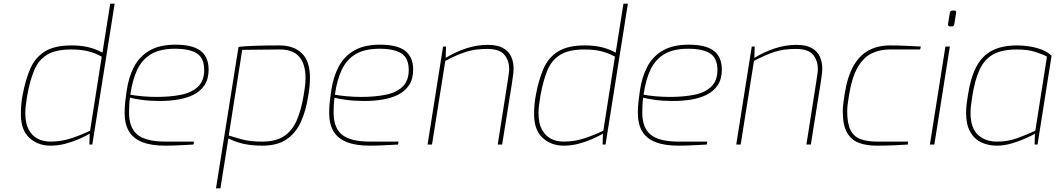

<svg xmlns="http://www.w3.org/2000/svg" viewBox="-20 -783 5720 1040"><path d="M253 6Q186 6 139.5 -36Q93 -78 93 -165Q93 -220 103 -271Q118 -351 144 -411Q170 -471 222.5 -504Q275 -537 368 -537Q416 -537 456 -528Q496 -519 535 -498L577 -763H601L480 0H464L466 -59Q442 -45 408 -30Q374 -15 334.5 -4.5Q295 6 253 6ZM252 -16Q311 -16 364.5 -33.5Q418 -51 468 -75L531 -476Q495 -496 456.5 -505.5Q418 -515 366 -515Q283 -515 236 -487Q189 -459 165.5 -403Q142 -347 127 -263Q123 -237 120 -214Q117 -191 117 -171Q117 -115 135.5 -81Q154 -47 184.5 -31.5Q215 -16 252 -16Z M875 6Q799 6 750 -13.5Q701 -33 678 -72.5Q655 -112 655 -171Q655 -203 658.5 -233Q662 -263 666 -291Q677 -367 707 -423Q737 -479 791.5 -510Q846 -541 930 -541Q974 -541 1007.5 -533.5Q1041 -526 1063.5 -510Q1086 -494 1098 -468Q1110 -442 1110 -406Q1110 -355 1087.5 -321.5Q1065 -288 1027.5 -269.5Q990 -251 943 -243.5Q896 -236 847 -236Q792 -236 748 -242Q704 -248 684 -254Q681 -234 680 -213.5Q679 -193 679 -173Q679 -91 724.5 -53.5Q770 -16 877 -16H1031L1028 0Q1003 1 960.5 3.5Q918 6 875 6ZM829 -258Q902 -258 960 -269.5Q1018 -281 1052 -313Q1086 -345 1086 -404Q1086 -468 1046.5 -493.5Q1007 -519 928 -519Q847 -519 798 -489.5Q749 -460 723 -404.5Q697 -349 686 -270Q713 -265 751 -261.5Q789 -258 829 -258Z M1150 237 1272 -529Q1307 -533 1362 -535Q1417 -537 1493 -537Q1571 -537 1615 -494.5Q1659 -452 1659 -361Q1659 -335 1656 -308.5Q1653 -282 1649 -261Q1637 -182 1609.5 -122Q1582 -62 1532 -28Q1482 6 1401 6Q1349 6 1306 -2.5Q1263 -11 1217 -33L1174 237ZM1402 -16Q1474 -16 1518.5 -45.5Q1563 -75 1587.5 -131.5Q1612 -188 1625 -268Q1628 -287 1631.5 -311.5Q1635 -336 1635 -360Q1635 -436 1600.5 -476Q1566 -516 1492 -515L1292 -513L1219 -49Q1258 -37 1285 -29.5Q1312 -22 1338.5 -19Q1365 -16 1402 -16Z M1983 6Q1907 6 1858 -13.5Q1809 -33 1786 -72.5Q1763 -112 1763 -171Q1763 -203 1766.5 -233Q1770 -263 1774 -291Q1785 -367 1815 -423Q1845 -479 1899.5 -510Q1954 -541 2038 -541Q2082 -541 2115.5 -533.5Q2149 -526 2171.5 -510Q2194 -494 2206 -468Q2218 -442 2218 -406Q2218 -355 2195.5 -321.5Q2173 -288 2135.5 -269.5Q2098 -251 2051 -243.5Q2004 -236 1955 -236Q1900 -236 1856 -242Q1812 -248 1792 -254Q1789 -234 1788 -213.5Q1787 -193 1787 -173Q1787 -91 1832.5 -53.5Q1878 -16 1985 -16H2139L2136 0Q2111 1 2068.5 3.5Q2026 6 1983 6ZM1937 -258Q2010 -258 2068 -269.5Q2126 -281 2160 -313Q2194 -345 2194 -404Q2194 -468 2154.5 -493.5Q2115 -519 2036 -519Q1955 -519 1906 -489.5Q1857 -460 1831 -404.5Q1805 -349 1794 -270Q1821 -265 1859 -261.5Q1897 -258 1937 -258Z M2296 0 2380 -531H2396L2394 -469Q2443 -500 2502 -520Q2561 -540 2622 -540Q2675 -540 2705.5 -522.5Q2736 -505 2749 -476Q2762 -447 2762 -411Q2762 -401 2760.5 -386Q2759 -371 2753 -332L2700 0H2676L2728 -331Q2734 -370 2736 -384.5Q2738 -399 2738 -409Q2738 -455 2712 -486.5Q2686 -518 2618 -518Q2552 -518 2502 -501.5Q2452 -485 2392 -453L2320 0Z M3033 6Q2966 6 2919.5 -36Q2873 -78 2873 -165Q2873 -220 2883 -271Q2898 -351 2924 -411Q2950 -471 3002.5 -504Q3055 -537 3148 -537Q3196 -537 3236 -528Q3276 -519 3315 -498L3357 -763H3381L3260 0H3244L3246 -59Q3222 -45 3188 -30Q3154 -15 3114.5 -4.5Q3075 6 3033 6ZM3032 -16Q3091 -16 3144.5 -33.5Q3198 -51 3248 -75L3311 -476Q3275 -496 3236.5 -505.5Q3198 -515 3146 -515Q3063 -515 3016 -487Q2969 -459 2945.5 -403Q2922 -347 2907 -263Q2903 -237 2900 -214Q2897 -191 2897 -171Q2897 -115 2915.5 -81Q2934 -47 2964.5 -31.5Q2995 -16 3032 -16Z M3655 6Q3579 6 3530 -13.5Q3481 -33 3458 -72.5Q3435 -112 3435 -171Q3435 -203 3438.5 -233Q3442 -263 3446 -291Q3457 -367 3487 -423Q3517 -479 3571.5 -510Q3626 -541 3710 -541Q3754 -541 3787.5 -533.5Q3821 -526 3843.5 -510Q3866 -494 3878 -468Q3890 -442 3890 -406Q3890 -355 3867.5 -321.5Q3845 -288 3807.5 -269.5Q3770 -251 3723 -243.5Q3676 -236 3627 -236Q3572 -236 3528 -242Q3484 -248 3464 -254Q3461 -234 3460 -213.5Q3459 -193 3459 -173Q3459 -91 3504.5 -53.5Q3550 -16 3657 -16H3811L3808 0Q3783 1 3740.5 3.5Q3698 6 3655 6ZM3609 -258Q3682 -258 3740 -269.5Q3798 -281 3832 -313Q3866 -345 3866 -404Q3866 -468 3826.5 -493.5Q3787 -519 3708 -519Q3627 -519 3578 -489.5Q3529 -460 3503 -404.5Q3477 -349 3466 -270Q3493 -265 3531 -261.5Q3569 -258 3609 -258Z M3968 0 4052 -531H4068L4066 -469Q4115 -500 4174 -520Q4233 -540 4294 -540Q4347 -540 4377.5 -522.5Q4408 -505 4421 -476Q4434 -447 4434 -411Q4434 -401 4432.5 -386Q4431 -371 4425 -332L4372 0H4348L4400 -331Q4406 -370 4408 -384.5Q4410 -399 4410 -409Q4410 -455 4384 -486.5Q4358 -518 4290 -518Q4224 -518 4174 -501.5Q4124 -485 4064 -453L3992 0Z M4727 6Q4674 6 4633 -9Q4592 -24 4568.5 -64Q4545 -104 4545 -180Q4545 -199 4548 -222.5Q4551 -246 4555 -273Q4570 -368 4603 -426Q4636 -484 4686 -510.5Q4736 -537 4801 -537Q4836 -537 4883.5 -535Q4931 -533 4968 -531L4964 -515H4799Q4746 -515 4702 -494Q4658 -473 4626 -418.5Q4594 -364 4578 -262Q4574 -238 4571.5 -217.5Q4569 -197 4569 -180Q4569 -113 4587.5 -77.5Q4606 -42 4642.5 -29Q4679 -16 4731 -16H4899L4897 0Q4866 2 4823 4Q4780 6 4727 6Z M5125 -640Q5120 -640 5117 -643.5Q5114 -647 5115 -652L5125 -714Q5127 -726 5139 -726H5150Q5156 -726 5158 -722.5Q5160 -719 5159 -714L5149 -652Q5148 -640 5136 -640ZM5017 0 5101 -531H5125L5041 0Z M5380 6Q5333 6 5295 -12Q5257 -30 5235 -69.5Q5213 -109 5213 -171Q5213 -194 5216 -220Q5219 -246 5223 -268Q5237 -361 5268 -420.5Q5299 -480 5353 -508.5Q5407 -537 5490 -537Q5519 -537 5553.5 -532Q5588 -527 5620.5 -515Q5653 -503 5676 -481L5600 0H5584L5586 -59Q5572 -50 5537.5 -34.5Q5503 -19 5461 -6.5Q5419 6 5380 6ZM5379 -16Q5439 -16 5488.5 -34Q5538 -52 5588 -75L5651 -476Q5631 -488 5589 -501.5Q5547 -515 5488 -515Q5408 -515 5360 -488.5Q5312 -462 5286 -405.5Q5260 -349 5246 -258Q5242 -230 5239.5 -210Q5237 -190 5237 -172Q5237 -90 5277 -53Q5317 -16 5379 -16Z"/></svg>

Font: Exo Thin Thin
Style: Italic
Weight: 250
Italic angle: -9°
Version: Version 2.000